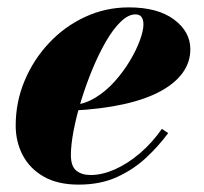

<svg xmlns="http://www.w3.org/2000/svg" viewBox="-20 -490 552 520"><path d="M193 10Q136 10 98.2 -11.8Q60.5 -33.5 41.5 -69.8Q22.5 -106 22.5 -150Q22.5 -213.5 46.5 -271Q70.5 -328.5 112.8 -373.5Q155 -418.5 210.5 -444.2Q266 -470 329 -470Q407.5 -470 451.5 -437Q495.5 -404 495.5 -356.5Q495.5 -322 475 -293.2Q454.5 -264.5 414.5 -242.8Q374.5 -221 315 -207.8Q255.5 -194.5 176.5 -190.5V-205.5Q208.5 -207.5 237.5 -225Q266.5 -242.5 290.2 -269Q314 -295.5 331.5 -324.8Q349 -354 358.8 -380.5Q368.5 -407 368.5 -424Q368.5 -435.5 363.8 -443.2Q359 -451 346.5 -451Q327.5 -451 307 -431.2Q286.5 -411.5 267 -377.8Q247.5 -344 230.5 -303Q213.5 -262 200.2 -219Q187 -176 179.5 -137Q172 -98 172 -70Q172 -39.5 186.8 -27.8Q201.5 -16 225.5 -16Q256.5 -16 291 -31.2Q325.5 -46.5 358.5 -74.5Q391.5 -102.5 418.5 -141L435.5 -129.5Q410.5 -95.5 376.5 -63.5Q342.5 -31.5 297.5 -10.8Q252.5 10 193 10Z"/></svg>

Font: Bodoni Moda 11pt ExtraBold
Style: Italic
Weight: 800
Italic angle: -13°
Version: Version 2.004